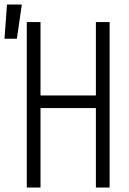

<svg xmlns="http://www.w3.org/2000/svg" viewBox="-53 -833 573 853"><path d="M66 0V-735H127V-409H373V-735H434V0H373V-353H127V0ZM-33 -661 -22 -813H44L22 -661Z"/></svg>

Font: Iosevka Curly Light
Style: Regular
Weight: 300
Monospace: yes
Designer: Belleve Invis
Foundry: Belleve Invis
Version: Version 22.1.2; ttfautohint (v1.8.4)